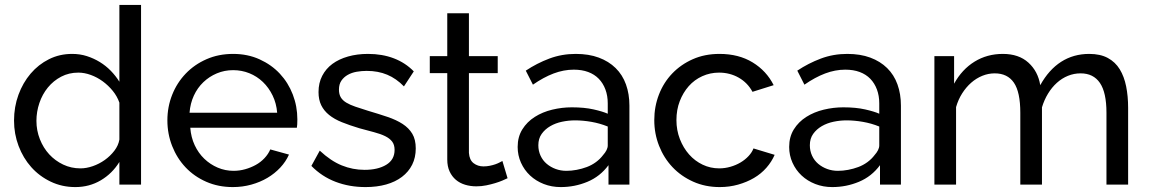

<svg xmlns="http://www.w3.org/2000/svg" viewBox="-20 -750 4669 780"><path d="M465 0V-92Q436 -45 389.5 -17.5Q343 10 286 10Q232 10 186 -12Q140 -34 107 -71Q74 -108 55.5 -157Q37 -206 37 -260Q37 -316 55 -365Q73 -414 104.5 -451Q136 -488 179 -509.5Q222 -531 273 -531Q305 -531 333 -522Q361 -513 385.5 -498Q410 -483 430 -462.5Q450 -442 465 -418V-730H553V0ZM465 -333Q456 -359 438 -381Q420 -403 397.5 -419.5Q375 -436 349 -445.5Q323 -455 298 -455Q260 -455 228.5 -438.5Q197 -422 174.5 -394.5Q152 -367 140 -331.5Q128 -296 128 -259Q128 -220 142 -184.5Q156 -149 180 -123Q204 -97 236.5 -81.5Q269 -66 307 -66Q331 -66 357 -75Q383 -84 405.5 -100Q428 -116 444.5 -137.5Q461 -159 465 -183Z M926 10Q867 10 818 -11.5Q769 -33 734 -70Q699 -107 679.5 -156.5Q660 -206 660 -261Q660 -316 679.5 -365Q699 -414 734.5 -451Q770 -488 819 -509.5Q868 -531 927 -531Q986 -531 1034.5 -509Q1083 -487 1117 -450.5Q1151 -414 1169.5 -366Q1188 -318 1188 -265Q1188 -254 1187.5 -245Q1187 -236 1186 -231H753Q756 -192 771 -160Q786 -128 810 -105Q834 -82 864.5 -69Q895 -56 929 -56Q953 -56 976 -62.5Q999 -69 1019 -80Q1039 -91 1054.5 -107.5Q1070 -124 1078 -143L1154 -122Q1141 -93 1118.5 -69Q1096 -45 1066.5 -27.5Q1037 -10 1001 0Q965 10 926 10ZM1106 -292Q1103 -330 1087.5 -362Q1072 -394 1048 -417Q1024 -440 993 -452.5Q962 -465 927 -465Q892 -465 861 -452Q830 -439 806 -416Q782 -393 767.5 -361.5Q753 -330 750 -292Z M1465 10Q1399 10 1343 -11.5Q1287 -33 1245 -76L1279 -138Q1324 -96 1368.5 -78Q1413 -60 1461 -60Q1515 -60 1549 -80.5Q1583 -101 1583 -141Q1583 -162 1573 -175Q1563 -188 1544.5 -197Q1526 -206 1499.5 -213Q1473 -220 1440 -229Q1400 -241 1369 -253.5Q1338 -266 1317 -283Q1296 -300 1285 -322.5Q1274 -345 1274 -376Q1274 -413 1289 -442Q1304 -471 1330.5 -490.5Q1357 -510 1394 -520.5Q1431 -531 1475 -531Q1533 -531 1580 -513Q1627 -495 1661 -460L1621 -399Q1590 -431 1553 -446.5Q1516 -462 1470 -462Q1449 -462 1429 -458.5Q1409 -455 1393 -446Q1377 -437 1367 -422.5Q1357 -408 1357 -386Q1357 -367 1364.5 -354.5Q1372 -342 1387 -333Q1402 -324 1424 -316.5Q1446 -309 1475 -300Q1519 -287 1554.5 -275Q1590 -263 1615.5 -246.5Q1641 -230 1655 -206.5Q1669 -183 1669 -147Q1669 -110 1654.5 -81Q1640 -52 1613 -31.5Q1586 -11 1548.5 -0.5Q1511 10 1465 10Z M2042 -26Q2034 -22 2021 -16.5Q2008 -11 1991.5 -6Q1975 -1 1955.5 3Q1936 7 1915 7Q1891 7 1869.5 0.5Q1848 -6 1832 -19.5Q1816 -33 1806.5 -53.5Q1797 -74 1797 -102V-453H1726V-522H1797V-696H1885V-522H2002V-453H1885V-129Q1887 -100 1904 -87Q1921 -74 1944 -74Q1957 -74 1969.5 -76.5Q1982 -79 1992 -82.5Q2002 -86 2009.5 -90Q2017 -94 2021 -96Z M2452 0V-79Q2418 -33 2366.5 -11.5Q2315 10 2258 10Q2221 10 2189 -2.5Q2157 -15 2133.5 -37Q2110 -59 2096.5 -89Q2083 -119 2083 -153Q2083 -194 2102 -224.5Q2121 -255 2152.5 -275Q2184 -295 2223.5 -304.5Q2263 -314 2303 -314Q2354 -314 2391.5 -305.5Q2429 -297 2449 -288V-330Q2449 -361 2439.5 -386.5Q2430 -412 2412.5 -430Q2395 -448 2369.5 -457.5Q2344 -467 2311 -467Q2270 -467 2229 -451.5Q2188 -436 2145 -406L2116 -463Q2161 -493 2211.5 -512Q2262 -531 2319 -531Q2372 -531 2412.5 -516Q2453 -501 2481 -473.5Q2509 -446 2523 -407Q2537 -368 2537 -321V0ZM2430 -120Q2439 -130 2444 -140Q2449 -150 2449 -159V-236Q2417 -249 2382.5 -255Q2348 -261 2316 -261Q2290 -261 2263.5 -255.5Q2237 -250 2215.5 -237.5Q2194 -225 2180.5 -206Q2167 -187 2167 -160Q2167 -137 2176 -117.5Q2185 -98 2201 -84.5Q2217 -71 2237.5 -63.5Q2258 -56 2281 -56Q2301 -56 2322.5 -60Q2344 -64 2364 -71.5Q2384 -79 2401 -91.5Q2418 -104 2430 -120Z M2904 10Q2845 10 2796 -12Q2747 -34 2712 -71Q2677 -108 2657.5 -157.5Q2638 -207 2638 -262Q2638 -317 2657 -366Q2676 -415 2711 -451.5Q2746 -488 2794.5 -509.5Q2843 -531 2903 -531Q2981 -531 3037.5 -496.5Q3094 -462 3123 -404L3037 -377Q3017 -414 2981 -434.5Q2945 -455 2901 -455Q2865 -455 2833 -440.5Q2801 -426 2778 -400Q2755 -374 2741.5 -339Q2728 -304 2728 -262Q2728 -221 2742 -185Q2756 -149 2779.5 -122.5Q2803 -96 2834.5 -81Q2866 -66 2902 -66Q2925 -66 2947.5 -72.5Q2970 -79 2988.5 -90Q3007 -101 3021 -116Q3035 -131 3041 -147L3127 -121Q3115 -93 3093.5 -68.5Q3072 -44 3043 -27Q3014 -10 2978.5 0Q2943 10 2904 10Z M3555 0V-79Q3521 -33 3469.5 -11.5Q3418 10 3361 10Q3324 10 3292 -2.5Q3260 -15 3236.5 -37Q3213 -59 3199.5 -89Q3186 -119 3186 -153Q3186 -194 3205 -224.5Q3224 -255 3255.5 -275Q3287 -295 3326.5 -304.5Q3366 -314 3406 -314Q3457 -314 3494.5 -305.5Q3532 -297 3552 -288V-330Q3552 -361 3542.5 -386.5Q3533 -412 3515.5 -430Q3498 -448 3472.5 -457.5Q3447 -467 3414 -467Q3373 -467 3332 -451.5Q3291 -436 3248 -406L3219 -463Q3264 -493 3314.5 -512Q3365 -531 3422 -531Q3475 -531 3515.5 -516Q3556 -501 3584 -473.5Q3612 -446 3626 -407Q3640 -368 3640 -321V0ZM3533 -120Q3542 -130 3547 -140Q3552 -150 3552 -159V-236Q3520 -249 3485.5 -255Q3451 -261 3419 -261Q3393 -261 3366.5 -255.5Q3340 -250 3318.5 -237.5Q3297 -225 3283.5 -206Q3270 -187 3270 -160Q3270 -137 3279 -117.5Q3288 -98 3304 -84.5Q3320 -71 3340.5 -63.5Q3361 -56 3384 -56Q3404 -56 3425.5 -60Q3447 -64 3467 -71.5Q3487 -79 3504 -91.5Q3521 -104 3533 -120Z M4563 0H4475V-292Q4475 -374 4448.5 -413Q4422 -452 4370 -452Q4343 -452 4318.5 -442Q4294 -432 4273.5 -413.5Q4253 -395 4237.5 -369.5Q4222 -344 4213 -314V0H4125V-292Q4125 -376 4099 -414Q4073 -452 4021 -452Q3995 -452 3970.5 -442Q3946 -432 3925.5 -414Q3905 -396 3889 -371Q3873 -346 3864 -315V0H3776V-522H3856V-410Q3888 -468 3939 -499.5Q3990 -531 4054 -531Q4119 -531 4158 -495.5Q4197 -460 4206 -404Q4241 -467 4291 -499Q4341 -531 4405 -531Q4450 -531 4480.5 -514.5Q4511 -498 4529 -468.5Q4547 -439 4555 -399Q4563 -359 4563 -312Z"/></svg>

Font: Rising Sun
Style: Regular
Weight: 400
Designer: Matt McInerney, Pablo Impallari, Rodrigo Fuenzalida (Raleway font), Stephen Hutchings (Greek), Cristiano Sobral (main ch
Foundry: The Rising Sun Project Authors
Version: Version 4.327; ttfautohint (v1.8.4.7-5d5b-dirty)